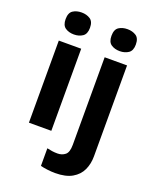

<svg xmlns="http://www.w3.org/2000/svg" viewBox="-178 -860 967 1200"><g transform="rotate(20 305.0 -260.0)"><path d="M227 -546V0H78V-546ZM153 -760Q186 -760 210 -744.5Q234 -729 234 -687Q234 -646 210 -630Q186 -614 153 -614Q119 -614 95.5 -630Q72 -646 72 -687Q72 -729 95.5 -744.5Q119 -760 153 -760ZM339 240Q314 240 286.5 236.5Q259 233 241 228V111Q259 115 275 117.5Q291 120 311 120Q341 120 362 103Q383 86 383 37V-546H532V59Q532 109 513 150Q494 191 451.5 215.5Q409 240 339 240ZM377 -687Q377 -729 400.5 -744.5Q424 -760 458 -760Q491 -760 515 -744.5Q539 -729 539 -687Q539 -646 515 -630Q491 -614 458 -614Q424 -614 400.5 -630Q377 -646 377 -687Z"/></g></svg>

Font: Noto Sans Armenian
Style: Bold
Weight: 700
Version: Version 2.007